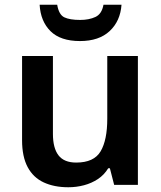

<svg xmlns="http://www.w3.org/2000/svg" viewBox="-20 -779 679 809"><path d="M561 -543V0H461L443 -70H436Q419 -42 392.5 -24.5Q366 -7 334 1.5Q302 10 268 10Q208 10 164 -10.5Q120 -31 96.5 -75Q73 -119 73 -188V-543H203V-215Q203 -155 226.5 -124.5Q250 -94 301 -94Q376 -94 404 -141.5Q432 -189 432 -279V-543ZM492 -759Q487 -690 442 -648Q397 -606 317 -606Q235 -606 193 -647.5Q151 -689 147 -759H221Q228 -717 251 -706Q274 -695 318 -695Q355 -695 382 -707.5Q409 -720 416 -759Z"/></svg>

Font: Noto Sans Syriac Eastern SemiBold
Style: Regular
Weight: 600
Designer: Patrick Giasson and the Monotype Design Team
Foundry: Monotype Imaging Inc.
Version: Version 3.001